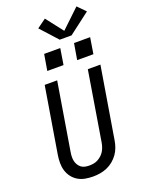

<svg xmlns="http://www.w3.org/2000/svg" viewBox="-212 -1286 1044 1389"><g transform="rotate(-20 310.0 -591.0)"><path d="M255 8Q224 8 194 2.5Q164 -3 139 -18Q114 -33 96.5 -56Q79 -79 70.5 -107Q62 -135 62 -165.5Q62 -196 67 -227L151 -735H247L161 -214Q158 -196 157.5 -179Q157 -162 160.5 -146Q164 -130 172.5 -116Q181 -102 193.5 -92.5Q206 -83 222.5 -79.5Q239 -76 256 -76Q272 -76 289 -79Q306 -82 321 -90Q336 -98 349.5 -110Q363 -122 372 -136.5Q381 -151 386.5 -167Q392 -183 395 -199L483 -735H580L489 -185Q485 -159 475.5 -132.5Q466 -106 449.5 -83Q433 -60 410.5 -41.5Q388 -23 362 -12Q336 -1 309 3.5Q282 8 255 8ZM433 -823 454 -947H578L558 -823ZM203 -823 224 -947H348L328 -823ZM365 -1005 247 -1135 316 -1185 418 -1054 561 -1190 620 -1130 456 -1005Z"/></g></svg>

Font: Iosevka SS04 Medium Extended
Style: Italic
Weight: 500
Width: 7
Italic angle: -9°
Monospace: yes
Designer: Belleve Invis
Foundry: Belleve Invis
Version: Version 19.0.0; ttfautohint (v1.8.4)